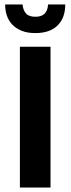

<svg xmlns="http://www.w3.org/2000/svg" viewBox="-20 -839 316 859"><path d="M206 -630V0H69V-630ZM81 -819Q83 -794 96 -779Q109 -764 139 -764Q192 -764 195 -819H272Q272 -759 237.5 -725Q203 -691 138 -691Q102 -691 76.5 -701.5Q51 -712 34.5 -729.5Q18 -747 10.5 -770Q3 -793 3 -819Z"/></svg>

Font: Mukta Vaani
Style: Bold
Weight: 700
Designer: Noopur Datye, Girish Dalvi, Yashodeep Gholap, Pallavi Karambelkar
Foundry: Ek Type
Version: Version 2.538;PS 1.000;hotconv 16.6.51;makeotf.lib2.5.65220;